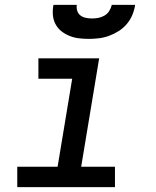

<svg xmlns="http://www.w3.org/2000/svg" viewBox="-20 -770 640 790"><path d="M51 0V-84H217L277 -446H138V-530H388L314 -84H453V0ZM345 -610Q324 -610 304 -612.5Q284 -615 265.5 -622.5Q247 -630 232 -642Q217 -654 208 -671.5Q199 -689 197.5 -709.5Q196 -730 200 -750H296Q294 -737 298 -725Q302 -713 311.5 -706Q321 -699 333.5 -696.5Q346 -694 359 -694Q372 -694 385 -696.5Q398 -699 410 -706Q422 -713 429.5 -725Q437 -737 440 -750H536Q533 -729 524.5 -708.5Q516 -688 501.5 -671Q487 -654 468 -642Q449 -630 428.5 -622.5Q408 -615 386.5 -612.5Q365 -610 345 -610Z"/></svg>

Font: Iosevka Curly MdExObl
Style: Regular
Weight: 500
Width: 7
Italic angle: -9°
Monospace: yes
Designer: Belleve Invis
Foundry: Belleve Invis
Version: Version 11.1.0; ttfautohint (v1.8.3)